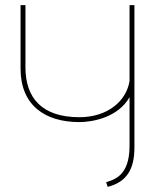

<svg xmlns="http://www.w3.org/2000/svg" viewBox="-20 -720 594 747"><path d="M399 7C474 -12 503 -63 503 -146V-700H484V-405C472 -328 400 -264 289 -264C144 -264 79 -338 79 -458V-700H60V-453C60 -312 153 -245 289 -245C338 -245 439 -262 484 -342V-152C484 -32 420 -21 393 -11Z"/></svg>

Font: Advent Pro
Style: Thin
Weight: 100
Designer: Andreas Kalpakidis
Foundry: Andreas Kalpakidis
Version: Version 2.002 2007